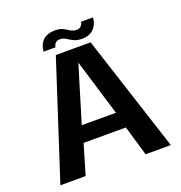

<svg xmlns="http://www.w3.org/2000/svg" viewBox="-142 -925 986 1047"><g transform="rotate(-20 351.0 -402.0)"><path d="M30.5 0H177L228.5 -174H474L525 0H671.5L452 -676H250ZM252 -268 350.5 -592.5H352L450.5 -268ZM413.5 -710Q439 -710 455.8 -716.8Q472.5 -723.5 483 -734.2Q493.5 -745 499.5 -757Q505.5 -769 508 -780.5Q510.5 -792 510 -799.5H441.5Q441 -793.5 437.2 -785.5Q433.5 -777.5 425 -771.8Q416.5 -766 404 -766Q389 -766 377.2 -771.8Q365.5 -777.5 354 -785.2Q342.5 -793 328 -798.5Q313.5 -804 293 -804Q268 -804 250.2 -797.8Q232.5 -791.5 221.5 -781Q210.5 -770.5 204.8 -758.5Q199 -746.5 196.5 -735.2Q194 -724 193.5 -716H263Q263 -722 266.8 -730.2Q270.5 -738.5 278.8 -744Q287 -749.5 301 -749.5Q315 -749.5 326.2 -743.5Q337.5 -737.5 349.5 -729.8Q361.5 -722 376.8 -716Q392 -710 413.5 -710Z"/></g></svg>

Font: Anybody Thin SemiBold
Style: Regular
Weight: 600
Version: Version 1.113;gftools[0.9.25]